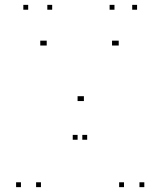

<svg xmlns="http://www.w3.org/2000/svg" viewBox="-20 -760 660 790"><path d="M66.2 10V-10H46.2V10ZM148.5 10V-10H128.5V10ZM165.7 -572.7V-592.7H145.7V-572.7ZM172.2 -572.7V-592.7H152.2V-572.7ZM299.3 -185V-205H279.3V-185ZM338.7 -185V-205H318.7V-185ZM461 -572.7V-592.7H441V-572.7ZM468.5 -572.7V-592.7H448.5V-572.7ZM490.2 10V-10H470.2V10ZM573.8 10V-10H553.8V10ZM544 -720V-740H524V-720ZM451 -720V-740H431V-720ZM325.2 -344.2V-364.2H305.2V-344.2ZM319.2 -344.2V-364.2H299.2V-344.2ZM194.7 -720V-740H174.7V-720ZM96 -720V-740H76V-720Z"/></svg>

Font: Monaspace Argon Dots Var
Style: Regular
Weight: 400
Designer: Riley Cran and the Lettermatic Team
Version: Version 1.100 (Monaspace Argon Dots)